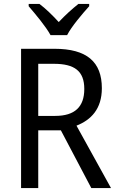

<svg xmlns="http://www.w3.org/2000/svg" viewBox="-20 -964 603 984"><path d="M239 -784H324C347 -829 402 -893 437 -932V-944H382C347 -916 316 -888 281 -851C249 -886 213 -921 182 -944H127V-932C163 -890 215 -828 239 -784ZM259 -714H88V0H176V-296H292L448 0H549L372 -320C446 -349 502 -405 502 -512C502 -647 425 -714 259 -714ZM256 -637C362 -637 412 -600 412 -508C412 -417 364 -370 263 -370H176V-637Z"/></svg>

Font: Noto Sans Bengali SemiCondensed
Style: Regular
Weight: 400
Width: 4
Designer: Jelle Bosma - Monotype Design Team
Foundry: Monotype Imaging Inc.
Version: Version 2.003